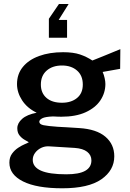

<svg xmlns="http://www.w3.org/2000/svg" viewBox="-20 -792 664 982"><path d="M230 -599V-696L281.5 -771.5H331L280 -690H323V-599ZM298.5 171Q168 171 98 136Q28 101 28 40Q28 12.5 41.5 -6Q55 -24.5 73.5 -36.5Q92 -48.5 107.5 -55Q123 -61.5 127.5 -64.5Q119 -69.5 105 -77.5Q91 -85.5 79.8 -99.5Q68.5 -113.5 68.5 -136Q68.5 -162 93.2 -184Q118 -206 167.5 -215.5Q119 -239 93 -279Q67 -319 67 -362Q67 -413 96.8 -449.5Q126.5 -486 179.8 -505.5Q233 -525 303 -525Q355 -525 389 -513.5Q423 -502 452.5 -482.5Q462.5 -486.5 480.8 -493.8Q499 -501 520.5 -509.8Q542 -518.5 561.8 -526.8Q581.5 -535 595.5 -540.5L594.5 -440L505 -424Q511.5 -409.5 515.2 -392.5Q519 -375.5 519 -362.5Q519 -317.5 493.8 -279.2Q468.5 -241 418.2 -218Q368 -195 293 -195Q285.5 -195 272.5 -195.5Q259.5 -196 251.5 -196.5Q211 -195 196 -187Q181 -179 181 -169.5Q181 -156 203.5 -151.5Q226 -147 275.5 -143.5Q293 -142.5 321.5 -141Q350 -139.5 385 -137Q473.5 -131.5 519 -92.8Q564.5 -54 564.5 7.5Q564.5 79 498.5 125Q432.5 171 298.5 171ZM319 99.5Q384.5 99.5 416 81.5Q447.5 63.5 447.5 28.5Q447.5 1.5 426 -15.5Q404.5 -32.5 362 -35.5L231.5 -43.5Q210 -45 190.8 -35.8Q171.5 -26.5 159.5 -10.2Q147.5 6 147.5 25.5Q147.5 62 189.5 80.8Q231.5 99.5 319 99.5ZM297 -266.5Q344.5 -266.5 374 -290.8Q403.5 -315 403.5 -359.5Q403.5 -405.5 374 -431.2Q344.5 -457 297 -457Q248.5 -457 218.8 -431Q189 -405 189 -359.5Q189 -316.5 217.5 -291.5Q246 -266.5 297 -266.5Z"/></svg>

Font: Public Sans SemiBold
Style: Regular
Weight: 600
Designer: The Public Sans Project Authors: Dan O. Williams and USWDS (Libre Franklin designed by Pablo Impallari and Rodrigo Fuenz
Version: Version 1.007